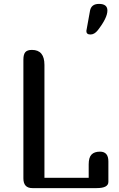

<svg xmlns="http://www.w3.org/2000/svg" viewBox="-20 -965 611 985"><path d="M481 -809Q464 -788 444 -788Q423 -788 423 -806L442 -911Q449 -945 488 -945Q531 -945 531 -911Q531 -873 481 -809ZM493 -187Q536 -187 536 -137V-32Q536 0 476 0H146Q100 0 100 -50V-659Q100 -686 110 -697.5Q120 -709 144 -709Q208 -709 208 -632V-53H435V-122Q435 -157 449.5 -172Q464 -187 493 -187Z"/></svg>

Font: Marmelad
Style: Regular
Weight: 400
Designer: Manvel Shmavonyan
Foundry: Cyreal
Version: Version 1.001;PS 001.001;hotconv 1.0.88;makeotf.lib2.5.64775